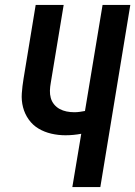

<svg xmlns="http://www.w3.org/2000/svg" viewBox="-20 -755 546 775"><path d="M272 0 308 -215Q292 -212 276 -210.5Q260 -209 244 -209Q215 -209 187 -215.5Q159 -222 135.5 -236Q112 -250 96 -272.5Q80 -295 73 -322Q66 -349 68 -378Q70 -407 75 -437L124 -735H237L185 -421Q182 -405 181.5 -389.5Q181 -374 185 -359.5Q189 -345 198.5 -333.5Q208 -322 221 -315Q234 -308 249 -305Q264 -302 280 -302Q291 -302 301.5 -303.5Q312 -305 323 -307L394 -735H506L385 0Z"/></svg>

Font: Iosevka SS04 Oblique
Style: Bold
Weight: 700
Italic angle: -9°
Monospace: yes
Designer: Belleve Invis
Foundry: Belleve Invis
Version: Version 19.0.0; ttfautohint (v1.8.4)